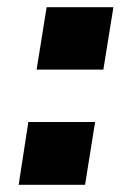

<svg xmlns="http://www.w3.org/2000/svg" viewBox="-20 -515 367 535"><path d="M82 -321 110 -495H296L268 -321ZM32 0 59 -175H245L217 0Z"/></svg>

Font: Nunito Sans 10pt Expanded ExtraBold
Style: Italic
Weight: 800
Width: 7
Italic angle: -9°
Designer: Vernon Adams
Foundry: Vernon Adams
Version: Version 3.101;gftools[0.9.27]